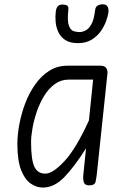

<svg xmlns="http://www.w3.org/2000/svg" viewBox="-20 -838 571 868"><path d="M173.5 10Q145.5 10 119 -8Q92.5 -26 75.5 -69Q58.5 -112 58.5 -187.5Q58.5 -228.5 67.5 -276.5Q76.5 -324.5 94.2 -371.2Q112 -418 139.2 -456.5Q166.5 -495 202.8 -518Q239 -541 285 -541H435Q452.5 -541 459.8 -530.8Q467 -520.5 466 -508L417.5 -49Q415.5 -32.5 412 -16.2Q408.5 0 383.5 0Q363 0 359 -14Q355 -28 356 -40.5L369 -167.5Q317.5 -86 271.5 -38Q225.5 10 173.5 10ZM185 -53Q219 -53 271.8 -110Q324.5 -167 382 -293.5L401 -478H290Q255 -478 227.5 -457.8Q200 -437.5 179.8 -404.8Q159.5 -372 146.5 -333.8Q133.5 -295.5 127 -259Q120.5 -222.5 120.5 -195Q120.5 -116.5 135.2 -84.8Q150 -53 185 -53ZM332 -643Q296.5 -643 275.2 -657Q254 -671 243.8 -693Q233.5 -715 231.5 -739.2Q229.5 -763.5 232 -784Q234.5 -804 242.5 -810.8Q250.5 -817.5 261.5 -817.5Q276 -817.5 283.5 -812.8Q291 -808 289 -793.5Q283.5 -742.5 291.5 -721.8Q299.5 -701 313.5 -697Q327.5 -693 339 -693Q351.5 -693 366 -699.8Q380.5 -706.5 392.8 -727.8Q405 -749 410 -792.5Q412 -808 422.2 -813.2Q432.5 -818.5 444.5 -818.5Q462 -818.5 467 -806.8Q472 -795 470 -780.5Q468 -766.5 460 -743.5Q452 -720.5 436 -697.5Q420 -674.5 394.5 -658.8Q369 -643 332 -643Z"/></svg>

Font: Edu NSW ACT Hand Pre
Style: Regular
Weight: 400
Designer: Tina and Corey Anderson, Eben Sorkin, Mirko Velimirovic
Foundry: Sorkin Type Co.
Version: Version 2.000